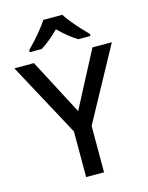

<svg xmlns="http://www.w3.org/2000/svg" viewBox="-136 -1025 856 1109"><g transform="rotate(-15 291.5 -470.5)"><path d="M292 -380 467 -714H583L345 -277V0H238V-273L0 -714H117ZM348 -941Q361 -919 383.5 -891.5Q406 -864 430.5 -837.5Q455 -811 473 -793V-781H400Q374 -797 345.5 -820Q317 -843 290 -870Q236 -815 182 -781H110V-793Q129 -812 152.5 -838Q176 -864 198 -891.5Q220 -919 234 -941Z"/></g></svg>

Font: Noto Sans Sinhala Medium
Style: Regular
Weight: 500
Designer: Jelle Bosma - Monotype Design Team
Foundry: Monotype Imaging Inc.
Version: Version 2.006; ttfautohint (v1.8.4.7-5d5b)